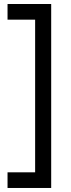

<svg xmlns="http://www.w3.org/2000/svg" viewBox="-20 -727 352 958"><path d="M17.6 210.9H235.4V-707H17.6V-628.9H155.3V132.8H17.6Z"/></svg>

Font: Wanted Sans Std Variable
Style: Regular
Weight: 400
Designer: Original Design by Kil Hyung-jin and Kang Hanbin, Wanted Lab, Inc;
Foundry: Wanted Lab, Inc.
Version: Version 1.003;Glyphs 3.2 (3227)